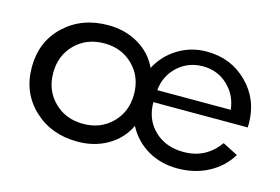

<svg xmlns="http://www.w3.org/2000/svg" viewBox="-71 -627 1151 788"><g transform="rotate(15 504.0 -232.5)"><path d="M303.2 14.6Q191.4 14.6 117.7 -54.9Q43.9 -124.5 43.9 -232.9Q43.9 -341.3 117.4 -410.6Q190.9 -480 303.2 -480Q375.5 -480 432.1 -446.8Q488.8 -413.6 515.6 -355.5Q545.9 -413.1 600.8 -446.5Q655.8 -480 722.2 -480Q825.2 -480 894.8 -410.6Q964.4 -341.3 964.4 -238.3Q964.4 -232.4 963.9 -222.7H563Q563 -149.4 610.8 -103.3Q658.7 -57.1 734.9 -57.1Q829.6 -57.1 885.3 -134.8L950.2 -101.6Q916.5 -46.4 858.4 -15.9Q800.3 14.6 728 14.6Q657.2 14.6 601.6 -17.8Q545.9 -50.3 515.1 -108.9Q487.8 -51.3 431.6 -18.3Q375.5 14.6 303.2 14.6ZM183.6 -355.5Q134.8 -307.1 134.8 -232.9Q134.8 -158.7 183.6 -110.4Q232.4 -62 306.6 -62Q380.9 -62 429.4 -110.4Q478 -158.7 478 -232.9Q478 -307.1 429.4 -355.5Q380.9 -403.8 306.6 -403.8Q232.4 -403.8 183.6 -355.5ZM722.2 -417.5Q659.7 -417.5 615.5 -376.7Q571.3 -335.9 565.9 -274.4H877.9Q871.1 -336.4 827.4 -377Q783.7 -417.5 722.2 -417.5Z"/></g></svg>

Font: Spartan MB Med
Style: Regular
Weight: 500
Designer: Matt Bailey, Mirko Velimirovic
Foundry: Matt Bailey
Version: Version 1.005